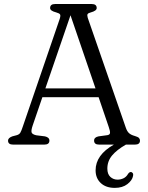

<svg xmlns="http://www.w3.org/2000/svg" viewBox="-20 -720 736 956"><path d="M226 -20Q226 0 201 0H45Q20 0 20 -20Q20 -33 41 -41L62 -46.5Q75.5 -50 81 -59Q86.5 -68 94 -91L277.5 -626.5Q282.5 -642.5 279 -648.2Q275.5 -654 259 -658.5Q229.5 -666 229.5 -680Q229.5 -700 254.5 -700H436.5Q461.5 -700 461.5 -680Q461.5 -666 431.5 -658Q419.5 -655 416.2 -649.8Q413 -644.5 417 -631L606 -85.5Q612.5 -66 622.5 -57Q632.5 -48 651 -43Q666.5 -38.5 671.8 -33.2Q677 -28 677 -20Q677 0 652 0H607Q561.5 26 538 54.2Q514.5 82.5 514.5 119.5Q514.5 147 529.5 160.8Q544.5 174.5 565.5 174.5Q580.5 174.5 594.8 167.8Q609 161 617.5 146Q624.5 135.5 633 136.5Q637.5 137.5 641 142.2Q644.5 147 642.5 156Q638.5 178 614.2 196.8Q590 215.5 551.5 215.5Q507.5 215.5 481.8 191.5Q456 167.5 456 128Q456 51.5 547 0H473.5Q448.5 0 448.5 -20Q448.5 -36.5 470.5 -41L514.5 -47Q527 -49 527.8 -58.2Q528.5 -67.5 521.5 -87.5L471 -236H191L143 -96Q135 -72.5 137 -62Q139 -51.5 160 -46.5L204 -41Q226 -36 226 -20ZM206 -280H455.5L331 -644Z"/></svg>

Font: Fraunces 9pt S100 Light
Style: Regular
Weight: 300
Version: Version 1.000; ttfautohint (v1.8.3)